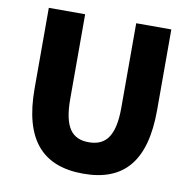

<svg xmlns="http://www.w3.org/2000/svg" viewBox="-83 -829 930 926"><g transform="rotate(10 381.5 -365.5)"><path d="M384 14C582 14 682 -99 682 -350V-745H510V-331C510 -190 465 -140 384 -140C302 -140 260 -190 260 -331V-745H82V-350C82 -99 185 14 384 14Z"/></g></svg>

Font: ChiuKong Gothic MN Heavy
Style: Regular
Weight: 900
Designer: Ryoko NISHIZUKA 西塚涼子 (kana, bopomofo & ideographs); Paul D. Hunt (Latin, Greek & Cyrillic); Sandoll Communications 산돌커뮤니
Foundry: Adobe
Version: Version 1.300